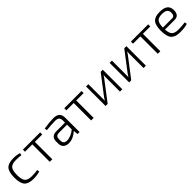

<svg xmlns="http://www.w3.org/2000/svg" viewBox="403 -1926 3367 3367"><g transform="rotate(-45 2086.5 -242.5)"><path d="M439 -54 446 -10Q372 12 288 12Q163 12 112 -45Q61 -102 61 -242Q61 -382 112 -439.5Q163 -497 288 -497Q377 -497 437 -475L427 -434Q374 -442 298 -442Q202 -442 164.5 -399.5Q127 -357 127 -242Q127 -127 164.5 -85Q202 -43 298 -43Q382 -43 439 -54Z M943 -432H760V0H697V-432H515V-484H943Z M1054 -428 1048 -475Q1193 -497 1281 -497Q1359 -497 1397.5 -462.5Q1436 -428 1436 -348V0H1386L1378 -85Q1342 -49 1284.5 -20.5Q1227 8 1166 8Q1102 8 1065 -26Q1028 -60 1028 -123V-179Q1028 -235 1061 -266Q1094 -297 1155 -297H1372V-348Q1372 -396 1349.5 -419Q1327 -442 1269 -442Q1183 -442 1054 -428ZM1092 -171V-129Q1092 -48 1177 -48Q1221 -47 1275.5 -69.5Q1330 -92 1372 -130V-246H1165Q1092 -243 1092 -171Z M1969 -432H1786V0H1723V-432H1541V-484H1969Z M2496 0H2438V-348Q2438 -366 2440 -408H2438Q2428 -387 2406 -357L2133 0H2081V-484H2138V-138Q2138 -98 2137 -76H2139Q2158 -110 2172 -128L2444 -484H2496Z M3081 0H3023V-348Q3023 -366 3025 -408H3023Q3013 -387 2991 -357L2718 0H2666V-484H2723V-138Q2723 -98 2722 -76H2724Q2743 -110 2757 -128L3029 -484H3081Z M3622 -432H3439V0H3376V-432H3194V-484H3622Z M4007 -211H3765Q3771 -115 3809 -79Q3847 -43 3932 -43Q4008 -43 4100 -55L4107 -12Q4046 12 3924 12Q3802 12 3750.5 -46.5Q3699 -105 3699 -244Q3699 -384 3749 -440.5Q3799 -497 3916 -497Q4019 -497 4068 -459.5Q4117 -422 4118 -346Q4120 -211 4007 -211ZM3765 -261H3992Q4056 -261 4054 -345Q4053 -396 4021 -419Q3989 -442 3919 -442Q3834 -442 3800 -402.5Q3766 -363 3765 -261Z"/></g></svg>

Font: Exo 2.0 Light
Style: Regular
Weight: 300
Designer: Natanael Gama
Version: Version 1.001;PS 001.001;hotconv 1.0.70;makeotf.lib2.5.58329